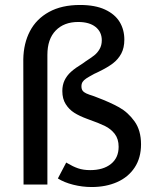

<svg xmlns="http://www.w3.org/2000/svg" viewBox="-20 -743 639 773"><path d="M480.6 -583.5Q480.6 -550.4 468.2 -527.2Q455.8 -504.1 434.5 -487.8Q413.2 -471.6 377.4 -454.2Q372.9 -452 368.7 -450Q364.4 -448.1 359.8 -445.9L358.5 -445.2Q336.4 -433.2 326.9 -426.9Q317.5 -420.6 312.7 -413.4Q307.9 -406.2 307.9 -395.5Q307.9 -384.6 312.5 -378.1Q317.2 -371.6 327.3 -366.9Q337.4 -362.2 358.6 -355.6L370.1 -351.1Q423.1 -331.2 459.4 -311Q495.6 -290.8 521.7 -254.3Q547.8 -217.9 547.8 -161.9Q547.8 -107.4 522.1 -68.5Q496.4 -29.7 451.3 -9.8Q406.3 10 349 10Q311.4 10 274.7 0.7Q238 -8.6 213 -24.5L246.6 -88.6L250.2 -86.5Q273.3 -72.6 294.1 -65.4Q314.9 -58.1 343.1 -58.1Q395.8 -58.1 426.7 -82.9Q457.6 -107.6 457.6 -152.1Q457.6 -183.4 442.2 -203.6Q426.8 -223.7 402.6 -235.7Q378.4 -247.6 337.6 -261.9L330.4 -264.6Q299.4 -276 278.8 -289.1Q258.1 -302.2 244.5 -323.8Q230.9 -345.2 230.9 -376.5Q230.9 -400.5 239.9 -419.5Q248.9 -438.5 266.2 -454.1Q283.6 -469.7 312.1 -486.9Q315.3 -489.1 318.4 -491.3Q321.5 -493.4 324.5 -495.8Q346.2 -509.8 359.3 -520Q372.3 -530.2 381 -545.4Q389.8 -560.6 389.8 -580.9Q389.8 -614.5 364.8 -634.5Q339.8 -654.5 294.6 -654.5Q237.6 -654.5 204.2 -620Q170.8 -585.6 170.8 -522V0H74.8L73.8 -504.6Q74.9 -568.5 100.6 -617.6Q126.3 -666.8 177.4 -694.9Q228.4 -723 302.2 -723Q363 -723 402.8 -704.5Q442.7 -685.9 461.7 -654.7Q480.6 -623.4 480.6 -583.5Z"/></svg>

Font: Public Sans VF
Style: Regular
Weight: 400
Designer: Pablo Impallari, Rodrigo Fuenzalida (Modified by Dan O. Williams and USWDS)
Version: Version 1.003